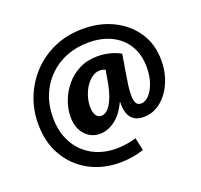

<svg xmlns="http://www.w3.org/2000/svg" viewBox="-134 -784 1146 1092"><g transform="rotate(-20 439.0 -238.0)"><path d="M414.5 156Q310 156 227.5 110.7Q145 65.3 97.5 -16.8Q50 -98.8 50 -208.7Q50 -296 81.1 -372.4Q112.2 -448.8 168.9 -507.6Q225.7 -566.3 303 -599.2Q380.3 -632 473.7 -632Q576.2 -632 657.2 -591.6Q738.2 -551.2 785.3 -479.4Q832.5 -407.7 832.5 -311.5Q832.5 -239.5 806.1 -178.2Q779.7 -116.8 733.4 -79.4Q687.2 -42 628.3 -42Q590.3 -42 568 -59.2Q545.7 -76.3 537.5 -105.3Q529.3 -134.3 531.2 -168.8H529.2Q498 -101.8 453.6 -69.4Q409.2 -37 363.2 -37Q308.2 -37 272.5 -77.4Q236.8 -117.8 236.8 -184.5Q236.8 -230.8 254.2 -278.6Q271.7 -326.3 305.2 -367Q338.8 -407.7 387.2 -432.3Q435.5 -457 497.3 -457Q534.7 -457 571.7 -447.8Q608.7 -438.5 636.3 -422Q628.5 -373.8 620.6 -329.3Q612.7 -284.8 607.5 -246.5Q602.3 -208.2 602.7 -179.4Q603 -150.7 611.7 -134.9Q620.3 -119.2 640.8 -119.2Q666.2 -119.2 689.2 -143.2Q712.2 -167.2 726.6 -208.6Q741 -250 741 -301.8Q741 -378.8 708.1 -433.8Q675.2 -488.7 615.7 -518.3Q556.2 -548 476.2 -548Q402.8 -548 341.9 -523.8Q281 -499.5 235.9 -454.7Q190.8 -409.8 166.2 -349.3Q141.5 -288.8 141.5 -215.3Q141.5 -128 176.6 -63.2Q211.7 1.5 275.2 37.6Q338.7 73.7 422 73.7Q457.3 73.7 489.4 67.9Q521.5 62.2 542.3 55.5L559.2 132.5Q526.5 143.7 489 149.8Q451.5 156 414.5 156ZM405 -130.8Q419.7 -130.8 434 -140.7Q448.3 -150.5 460.9 -170.4Q473.5 -190.3 484.1 -219.3Q494.7 -248.3 501.8 -286.7L516.3 -368.7Q511.7 -371.3 502.1 -373.9Q492.5 -376.5 482.5 -376.5Q459.2 -376.5 437.2 -361.4Q415.2 -346.3 397.8 -320.8Q380.5 -295.2 370.7 -263.8Q360.8 -232.3 360.8 -200.5Q360.8 -168.2 372 -149.5Q383.2 -130.8 405 -130.8Z"/></g></svg>

Font: Murecho Thin
Style: Regular
Weight: 100
Designer: Neil Summerour
Foundry: Positype
Version: Version 1.010